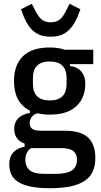

<svg xmlns="http://www.w3.org/2000/svg" viewBox="-20 -783 532 1015"><path d="M484 51Q484 92 471 122Q458 152 429 172Q400 192 354.5 202Q309 212 243 212Q184 212 143 203.5Q102 195 76.5 179Q51 163 40 139.5Q29 116 29 86Q29 46 50.5 22.5Q72 -1 110 -7V-24Q82 -34 68.5 -54Q55 -74 55 -102Q55 -137 77.5 -158.5Q100 -180 138 -186V-198Q54 -241 54 -354Q54 -440 101.5 -486Q149 -532 243 -532Q288 -532 323 -520H473V-444H350V-434Q390 -429 410.5 -404Q431 -379 431 -342Q431 -265 383 -221Q335 -177 243 -177Q225 -177 208.5 -179Q192 -181 177 -184Q157 -178 147 -163.5Q137 -149 137 -132Q137 -112 150.5 -102Q164 -92 195 -92H320Q409 -92 446.5 -55Q484 -18 484 51ZM243 -252Q332 -252 332 -340V-370Q332 -458 243 -458Q154 -458 154 -370V-340Q154 -252 243 -252ZM387 61Q387 32 368 16Q349 0 304 0H144Q114 21 114 62Q114 97 136.5 116.5Q159 136 213 136H275Q334 136 360.5 117.5Q387 99 387 61ZM248 -589Q219 -589 196 -596.5Q173 -604 154 -621Q135 -638 120 -665.5Q105 -693 91 -734L148 -763L167 -726Q185 -691 203 -678Q221 -665 248 -665Q275 -665 293.5 -678Q312 -691 329 -726L348 -763L405 -734Q391 -693 375.5 -665.5Q360 -638 341 -621Q322 -604 299 -596.5Q276 -589 248 -589Z"/></svg>

Font: IBM Plex Sans Cond Medm
Style: Regular
Weight: 500
Width: 3
Designer: Mike Abbink, Paul van der Laan, Pieter van Rosmalen
Foundry: Bold Monday
Version: Version 1.3